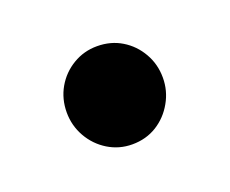

<svg xmlns="http://www.w3.org/2000/svg" viewBox="-44 -202 330 275"><g transform="rotate(-20 121.0 -65.0)"><path d="M120.5 9Q100.5 9 83.8 -1.2Q67 -11.5 57.2 -28.8Q47.5 -46 47.5 -66Q47.5 -86.5 57.2 -103.5Q67 -120.5 83.8 -130.5Q100.5 -140.5 120.5 -140.5Q141.5 -140.5 158 -130.5Q174.5 -120.5 184.2 -103.5Q194 -86.5 194 -66Q194 -46 184.2 -28.8Q174.5 -11.5 158 -1.2Q141.5 9 120.5 9Z"/></g></svg>

Font: Fraunces 17pt
Style: Regular
Weight: 400
Version: Version 1.000;[b76b70a41]